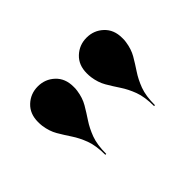

<svg xmlns="http://www.w3.org/2000/svg" viewBox="-67 -913 613 613"><g transform="rotate(-45 240.0 -606.5)"><path d="M429 -661Q425 -633 412.8 -612Q400.5 -591 386.5 -570Q372.5 -549 362.2 -521.8Q352 -494.5 352 -453H348Q348 -494.5 337.8 -521.8Q327.5 -549 313.5 -570Q299.5 -591 287.2 -612Q275 -633 271 -661Q270.5 -666 270.2 -670.2Q270 -674.5 270 -679Q270 -716 293.5 -738Q317 -760 350 -760Q383 -760 406.5 -738Q430 -716 430 -679Q430 -674.5 430 -670.2Q430 -666 429 -661ZM209 -661Q205 -633 192.8 -612Q180.5 -591 166.5 -570Q152.5 -549 142.2 -521.8Q132 -494.5 132 -453H128Q128 -494.5 117.8 -521.8Q107.5 -549 93.5 -570Q79.5 -591 67.2 -612Q55 -633 51 -661Q50.5 -666 50.2 -670.2Q50 -674.5 50 -679Q50 -716 73.5 -738Q97 -760 130 -760Q163 -760 186.5 -738Q210 -716 210 -679Q210 -674.5 210 -670.2Q210 -666 209 -661Z"/></g></svg>

Font: Bodoni* 36pt
Style: Bold
Weight: 700
Version: Version 2.3